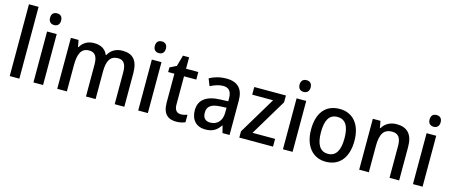

<svg xmlns="http://www.w3.org/2000/svg" viewBox="-47 -1356 4614 1963"><g transform="rotate(15 2260.0 -375.0)"><path d="M177 0V-760H75V0Z M378 -745C343 -745 319 -726 319 -683C319 -641 344 -621 378 -621C411 -621 436 -641 436 -683C436 -726 412 -745 378 -745ZM428 -539H326V0H428Z M1124 -549C1058 -549 1004 -521 973 -463H967C945 -518 897 -549 822 -549C759 -549 706 -521 678 -467H673L659 -539H578V0H680V-273C680 -393 706 -463 794 -463C854 -463 882 -424 882 -338V0H984V-290C984 -402 1015 -463 1099 -463C1158 -463 1186 -424 1186 -337V0H1288V-354C1288 -489 1234 -549 1124 -549Z M1487 -745C1452 -745 1428 -726 1428 -683C1428 -641 1453 -621 1487 -621C1520 -621 1545 -641 1545 -683C1545 -726 1521 -745 1487 -745ZM1537 -539H1435V0H1537Z M1864 -75C1822 -75 1797 -103 1797 -159V-459H1927V-539H1797V-660H1732L1699 -543L1629 -508V-459H1695V-154C1695 -32 1753 10 1838 10C1875 10 1909 2 1933 -9V-88C1914 -81 1888 -75 1864 -75Z M2222 -549C2154 -549 2092 -531 2045 -504L2075 -429C2119 -451 2164 -468 2210 -468C2268 -468 2300 -437 2300 -358V-329L2219 -326C2069 -321 1993 -262 1993 -153C1993 -51 2052 10 2145 10C2223 10 2265 -17 2305 -75H2308L2327 0H2402V-364C2402 -488 2344 -549 2222 -549ZM2237 -258 2300 -261V-211C2300 -119 2248 -71 2177 -71C2129 -71 2098 -97 2098 -155C2098 -219 2135 -253 2237 -258Z M2862 0V-82H2623L2854 -467V-539H2519V-458H2740L2505 -66V0Z M3019 -745C2984 -745 2960 -726 2960 -683C2960 -641 2985 -621 3019 -621C3052 -621 3077 -641 3077 -683C3077 -726 3053 -745 3019 -745ZM3069 -539H2967V0H3069Z M3651 -271C3651 -450 3559 -549 3423 -549C3275 -549 3192 -447 3192 -271C3192 -97 3282 10 3420 10C3568 10 3651 -98 3651 -271ZM3297 -270C3297 -396 3334 -464 3421 -464C3508 -464 3546 -395 3546 -271C3546 -145 3508 -74 3422 -74C3335 -74 3297 -146 3297 -270Z M4025 -549C3961 -549 3905 -521 3874 -467H3868L3855 -539H3774V0H3876V-273C3876 -400 3907 -463 4001 -463C4066 -463 4095 -421 4095 -338V0H4197V-355C4197 -489 4136 -549 4025 -549Z M4395 -745C4360 -745 4336 -726 4336 -683C4336 -641 4361 -621 4395 -621C4428 -621 4453 -641 4453 -683C4453 -726 4429 -745 4395 -745ZM4445 -539H4343V0H4445Z"/></g></svg>

Font: Noto Sans Myanmar UI SemiCondensed Medium
Style: Regular
Weight: 500
Width: 4
Designer: Monotype Design Team
Foundry: Monotype Imaging Inc.
Version: Version 2.103